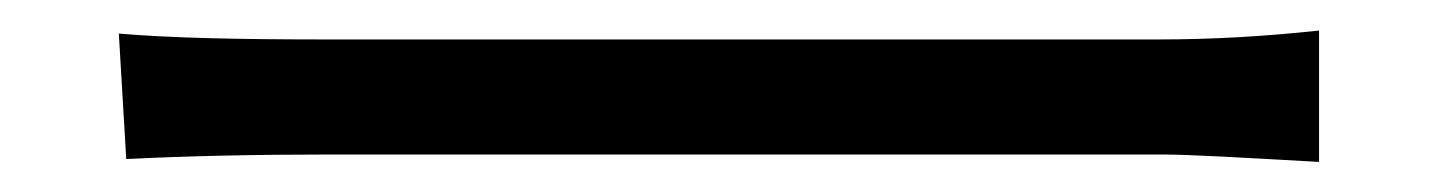

<svg xmlns="http://www.w3.org/2000/svg" viewBox="-20 -446 958 127"><path d="M63.5 -340.8C103.5 -342.8 148.4 -343.8 198.2 -343.8H749C766.6 -343.8 800.8 -341.8 852.5 -338.9V-425.8C816.4 -421.9 781.2 -419.9 746.1 -419.9H196.3C137.7 -419.9 91.8 -420.9 58.6 -423.8Z"/></svg>

Font: Gen Shin Gothic P Normal
Style: Regular
Weight: 300
Designer: [Source Han Sans]
Ryoko NISHIZUKA  (kana & ideographs); Paul D. Hunt (Latin, Greek & Cyrillic); Wenlong ZHANG  (bopomofo
Version: Version 1.002.20150607